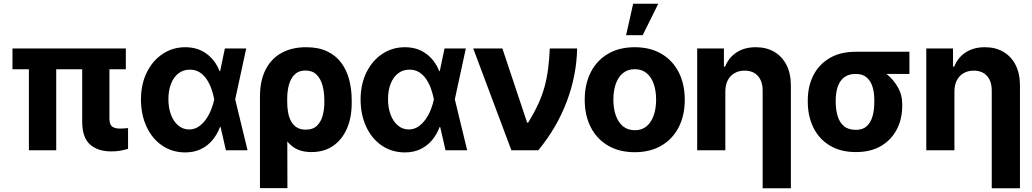

<svg xmlns="http://www.w3.org/2000/svg" viewBox="-20 -806 5536 1030"><path d="M655.1 -545.9V-434.4H46.9V-545.9ZM281.6 -545.9V0H135V-545.9ZM420.9 -545.9H567V-170.5Q567.1 -138.3 581.4 -127.2Q595.7 -116.2 624.6 -116.2Q637.1 -116.2 648 -117.2Q658.9 -118.2 667 -118.9V-7.4Q648.3 -1.9 625.9 2.3Q603.4 6.4 577.1 6.2Q505.2 6.4 463.2 -30.6Q421.2 -67.6 420.9 -152.9Z M972.1 11.7Q903.4 11 850 -25.1Q796.7 -61.3 766.7 -125.3Q736.6 -189.4 736.1 -272.5Q736.6 -355.9 768.1 -418.8Q799.5 -481.8 853.4 -517.3Q907.2 -552.7 974 -552.7Q1040.4 -552.7 1087.9 -517.8Q1135.4 -482.8 1158 -424.4H1204.1L1241.4 -274.4L1308 0H1191.8L1129.1 -274.4Q1123.7 -301.5 1114.2 -329.2Q1104.6 -356.8 1089.1 -380.1Q1073.6 -403.3 1051.4 -417.9Q1029.1 -432.4 998.6 -432.4Q962.7 -432.4 936.9 -412.1Q911 -391.7 897.2 -356Q883.4 -320.3 883.4 -273.8Q883.4 -227.1 897.4 -190.3Q911.4 -153.6 936.5 -132.7Q961.5 -111.7 994.3 -111.5Q1022.8 -111.5 1045.3 -126.6Q1067.8 -141.7 1084.7 -165.8Q1101.7 -189.9 1112.7 -217.9Q1123.8 -245.8 1129.1 -271.5L1186.3 -545.9H1300.8L1241.4 -271.5L1204.1 -124.2H1160Q1145.5 -85.5 1120.1 -54.8Q1094.7 -24 1058.1 -6.2Q1021.5 11.7 972.1 11.7Z M1374.6 203.1V-288.5Q1374.9 -374.2 1405.2 -433.2Q1435.4 -492.1 1491 -522.4Q1546.5 -552.7 1621.9 -552.7Q1689.1 -552.7 1735.8 -530.2Q1782.5 -507.6 1811.5 -468.2Q1840.4 -428.7 1853.6 -377Q1866.8 -325.3 1866.8 -266.8V-257Q1867.3 -176.9 1841.4 -116.8Q1815.4 -56.8 1767.1 -23.5Q1718.8 9.8 1651 9.8Q1587.6 9.8 1548.4 -20.8Q1509.3 -51.5 1487.5 -106.2Q1465.6 -160.9 1453.3 -233L1520.7 -257.8Q1520.7 -233 1524.8 -207.1Q1528.8 -181.2 1539.6 -159.3Q1550.4 -137.3 1570 -123.9Q1589.6 -110.5 1620.1 -110.5Q1659.5 -110.5 1681.2 -132.3Q1702.8 -154 1711.5 -187.7Q1720.2 -221.5 1719.9 -257V-266.8Q1719.9 -310.4 1710.3 -346.9Q1700.6 -383.4 1678.3 -405.6Q1656 -427.7 1617.8 -427.7Q1582.5 -427.7 1561 -406.7Q1539.5 -385.7 1530 -350.8Q1520.5 -315.9 1520.7 -274.2L1521.9 203.1Z M2150.3 11.7Q2081.6 11 2028.3 -25.1Q1974.9 -61.3 1944.9 -125.3Q1914.8 -189.4 1914.4 -272.5Q1914.8 -355.9 1946.3 -418.8Q1977.7 -481.8 2031.6 -517.3Q2085.4 -552.7 2152.2 -552.7Q2218.7 -552.7 2266.1 -517.8Q2313.6 -482.8 2336.2 -424.4H2382.3L2419.6 -274.4L2486.2 0H2370L2307.3 -274.4Q2302 -301.5 2292.4 -329.2Q2282.8 -356.8 2267.3 -380.1Q2251.9 -403.3 2229.6 -417.9Q2207.3 -432.4 2176.9 -432.4Q2140.9 -432.4 2115.1 -412.1Q2089.3 -391.7 2075.4 -356Q2061.6 -320.3 2061.6 -273.8Q2061.6 -227.1 2075.6 -190.3Q2089.6 -153.6 2114.7 -132.7Q2139.7 -111.7 2172.6 -111.5Q2201 -111.5 2223.5 -126.6Q2246 -141.7 2262.9 -165.8Q2279.9 -189.9 2291 -217.9Q2302.1 -245.8 2307.3 -271.5L2364.6 -545.9H2479L2419.6 -271.5L2382.3 -124.2H2338.2Q2323.7 -85.5 2298.3 -54.8Q2272.9 -24 2236.3 -6.2Q2199.7 11.7 2150.3 11.7Z M2723.3 0 2518.7 -545.9H2675.1L2807.7 -148.4H2813.6Q2846 -201.4 2867.3 -247.9Q2888.6 -294.4 2901.2 -340.2Q2913.8 -386 2920.2 -436.1Q2926.7 -486.1 2929.4 -545.9H3076.1Q3073.3 -401.3 3020.2 -260.7Q2967 -120.2 2867.9 0Z M3385 10.5Q3302.1 10.5 3241.9 -24.8Q3181.7 -60.1 3149.3 -123.4Q3116.8 -186.7 3116.8 -270.7Q3116.8 -355.3 3149.3 -418.7Q3181.7 -482.1 3241.9 -517.4Q3302.1 -552.7 3385 -552.7Q3468 -552.7 3528.2 -517.4Q3588.4 -482.1 3620.9 -418.7Q3653.5 -355.3 3653.5 -270.7Q3653.5 -186.7 3620.9 -123.4Q3588.4 -60.1 3528.2 -24.8Q3468 10.5 3385 10.5ZM3385.5 -107.4Q3423.4 -107.4 3448.7 -128.6Q3474 -149.8 3486.9 -187Q3499.8 -224.1 3499.8 -271.3Q3499.8 -319.1 3486.9 -356Q3474 -392.8 3448.7 -413.8Q3423.4 -434.8 3385.5 -434.8Q3347.8 -434.8 3322 -413.8Q3296.3 -392.8 3283.4 -356Q3270.5 -319.1 3270.5 -271.3Q3270.5 -224.1 3283.4 -187Q3296.3 -149.8 3322 -128.6Q3347.8 -107.4 3385.5 -107.4ZM3338.7 -617 3376.6 -785.9H3511.3L3427.7 -617Z M3871.1 -315.2V0H3720.1V-545.9H3863.5V-448.8H3870.1Q3888.9 -497 3931.4 -524.9Q3974 -552.7 4034.6 -552.7Q4091.5 -552.7 4133.7 -527.9Q4176 -503.1 4199.3 -457.2Q4222.7 -411.2 4222.7 -347.3V204.1H4071.3V-320.3Q4071.3 -370.2 4045.8 -398.6Q4020.4 -427 3974.4 -427.1Q3944.2 -427.1 3920.8 -413.8Q3897.4 -400.5 3884.3 -375.6Q3871.3 -350.8 3871.1 -315.2Z M4313.4 -258.8V-269.5Q4313.7 -343.4 4343.4 -401.8Q4373 -460.3 4430.5 -494.3Q4487.9 -528.3 4570.4 -528.3Q4581.9 -521.9 4592.5 -505.7Q4603 -489.6 4620.1 -472.8Q4637.1 -456 4667.5 -446.5Q4706.2 -433.9 4741.2 -404.7Q4776.1 -375.5 4798.2 -335.3Q4820.3 -295.1 4820 -249V-238.3Q4820.3 -168.7 4791.3 -112.4Q4762.3 -56.1 4706.9 -23.1Q4651.5 9.8 4571.8 9.8Q4488.9 9.8 4431.1 -25.5Q4373.3 -60.7 4343.5 -121.5Q4313.7 -182.3 4313.4 -258.8ZM4463.2 -269.5V-258.8Q4463.5 -217.5 4473.5 -183.5Q4483.5 -149.5 4507.2 -129.4Q4531 -109.4 4571.8 -109.4Q4608.7 -109.4 4630.2 -129.4Q4651.7 -149.5 4661.1 -183.5Q4670.5 -217.5 4670.2 -258.8V-269.5Q4670.5 -307.5 4661 -339.3Q4651.5 -371.1 4629.7 -390.3Q4608 -409.5 4570.4 -409.2Q4531.2 -409.5 4507.5 -390.3Q4483.9 -371.1 4473.7 -339.3Q4463.5 -307.5 4463.2 -269.5ZM4858.7 -528.3V-409.2H4570.4V-528.3Z M5100.1 -315.2V0H4949.1V-545.9H5092.5V-448.8H5099.1Q5117.9 -497 5160.4 -524.9Q5203 -552.7 5263.6 -552.7Q5320.5 -552.7 5362.7 -527.9Q5405 -503.1 5428.3 -457.2Q5451.7 -411.2 5451.7 -347.3V204.1H5300.3V-320.3Q5300.3 -370.2 5274.9 -398.6Q5249.4 -427 5203.4 -427.1Q5173.2 -427.1 5149.8 -413.8Q5126.4 -400.5 5113.3 -375.6Q5100.3 -350.8 5100.1 -315.2Z"/></svg>

Font: Inter Tight
Style: Regular
Weight: 400
Designer: Rasmus Andersson
Foundry: rsms
Version: Version 3.002